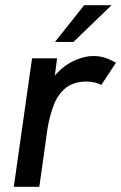

<svg xmlns="http://www.w3.org/2000/svg" viewBox="-20 -717 465 737"><path d="M33 0 103 -493H199L182 -360L158 -363Q170 -406 200 -437.5Q230 -469 267.5 -485.5Q305 -502 339 -502Q362 -502 382.5 -495.5Q403 -489 425 -476L369 -391Q358 -397 342.5 -400.5Q327 -404 313 -404Q263 -404 232.5 -379.5Q202 -355 186 -313Q170 -271 162 -221L131 0ZM191 -556 303 -697H408L262 -556Z"/></svg>

Font: Hanken Grotesk Medium
Style: Italic
Weight: 500
Italic angle: -8°
Designer: Alfredo Marco Pradil
Foundry: Hanken Design Co.
Version: Version 3.013